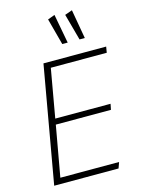

<svg xmlns="http://www.w3.org/2000/svg" viewBox="-140 -1047 832 1127"><g transform="rotate(-15 275.5 -484.0)"><path d="M92 -36H449L436 0H45L170 -710H551L545 -674H205L153 -379H489L482 -344H147ZM411 -791 367 -952 412 -968 443 -791ZM306 -791 263 -952 306 -968 339 -791Z"/></g></svg>

Font: Livvic ExtraLight
Style: Italic
Weight: 275
Italic angle: -10°
Designer: Jacques Le Bailly, Baron von Fonthausen
Version: Version 1.001; ttfautohint (v1.8.2)